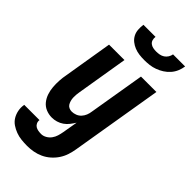

<svg xmlns="http://www.w3.org/2000/svg" viewBox="-307 -809 1101 1101"><g transform="rotate(45 243.0 -258.5)"><path d="M166 223Q143 223 119.5 220.5Q96 218 74.5 210Q53 202 34.5 189.5Q16 177 4.5 158Q-7 139 -11.5 116Q-16 93 -12 70V68H112Q110 80 115 91Q120 102 129.5 108Q139 114 151 116Q163 118 175 118Q191 118 207 109Q223 100 233.5 85.5Q244 71 249 54.5Q254 38 257 21L273 -72Q263 -56 251 -40.5Q239 -25 223 -14Q207 -3 188.5 2.5Q170 8 152 8Q126 8 103.5 -1.5Q81 -11 66 -29.5Q51 -48 43 -71.5Q35 -95 33 -120.5Q31 -146 32.5 -172Q34 -198 39 -223L88 -520H213L161 -206Q159 -195 158 -183Q157 -171 157.5 -159.5Q158 -148 161 -137Q164 -126 169.5 -116.5Q175 -107 185.5 -102Q196 -97 208 -97Q223 -97 238.5 -103Q254 -109 265 -121Q276 -133 282 -148Q288 -163 290 -179L347 -520H472L379 38Q375 63 367 87.5Q359 112 344.5 134Q330 156 309.5 174Q289 192 265 203Q241 214 216 218.5Q191 223 166 223ZM293 -600Q272 -600 252 -602.5Q232 -605 213.5 -612.5Q195 -620 180 -632Q165 -644 156 -661Q147 -678 145.5 -698.5Q144 -719 147 -740H245Q243 -727 246.5 -715Q250 -703 259.5 -695.5Q269 -688 281.5 -685.5Q294 -683 307 -683Q320 -683 333.5 -685.5Q347 -688 358.5 -695.5Q370 -703 377.5 -715Q385 -727 387 -740H485Q482 -719 473.5 -698.5Q465 -678 450 -661Q435 -644 416 -632Q397 -620 376.5 -612.5Q356 -605 335 -602.5Q314 -600 293 -600Z"/></g></svg>

Font: Iosevka Term Curly Extrabold
Style: Italic
Weight: 800
Italic angle: -9°
Designer: Belleve Invis
Foundry: Belleve Invis
Version: Version 32.3.0